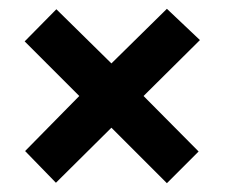

<svg xmlns="http://www.w3.org/2000/svg" viewBox="-20 -544 510 436"><path d="M37 -201 160 -326 36 -450 108 -523 233 -400 359 -524 434 -453 306 -326 431 -200 359 -128 233 -254 107 -129Z"/></svg>

Font: Noto Sans Telugu ExtraCondensed
Style: Bold
Weight: 700
Width: 2
Designer: Jelle Bosma - Monotype Design Team
Foundry: Monotype Imaging Inc.
Version: Version 2.005; ttfautohint (v1.8.4.7-5d5b)